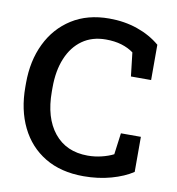

<svg xmlns="http://www.w3.org/2000/svg" viewBox="-82 -795 811 879"><g transform="rotate(10 324.0 -355.5)"><path d="M363.8 10.3Q258.3 10.3 184.1 -34.4Q109.9 -79.1 70.6 -159.4Q31.2 -239.7 31.2 -346.2V-364.3Q31.2 -467.8 70.3 -548.3Q109.4 -628.9 182.1 -675Q254.9 -721.2 356 -721.2Q426.8 -721.2 487.3 -700.2Q547.9 -679.2 592.8 -641.1V-477.1H499L486.3 -586.9Q462.4 -604.5 430.2 -614.3Q397.9 -624 357.4 -624Q293.5 -624 248 -591.8Q202.6 -559.6 178.5 -501.5Q154.3 -443.4 154.3 -365.2V-346.2Q154.3 -224.6 210.4 -155.3Q266.6 -85.9 366.7 -85.9Q398.9 -85.9 430.4 -93.5Q461.9 -101.1 485.8 -113.3L499 -212.9H591.8V-49.8Q551.3 -22.9 491.7 -6.3Q432.1 10.3 363.8 10.3Z"/></g></svg>

Font: Roboto Slab Medium
Style: Regular
Weight: 500
Designer: Google
Version: Version 2.001; ttfautohint (v1.8.3)